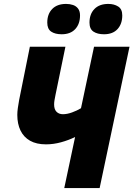

<svg xmlns="http://www.w3.org/2000/svg" viewBox="-20 -950 674 970"><path d="M304.7 0 359.4 -257.8Q326.7 -241.7 288.3 -231.2Q250 -220.7 212.4 -220.7Q164.1 -220.7 131.8 -239Q99.6 -257.3 83.5 -290.8Q67.4 -324.2 67.4 -369.6Q67.4 -384.3 70.1 -404.3Q72.8 -424.3 76.7 -444.8L130.9 -713.9H310.5L260.3 -470.2Q257.3 -455.6 255.4 -444.1Q253.4 -432.6 253.4 -422.4Q253.4 -397.5 265.6 -385.3Q277.8 -373 297.9 -373Q319.3 -373 344.2 -382.1Q369.1 -391.1 389.2 -403.3L455.1 -713.9H634.3L483.4 0ZM505.4 -776.9Q472.2 -776.9 452.1 -790.3Q432.1 -803.7 432.1 -835.9Q432.1 -878.9 457 -904.5Q481.9 -930.2 527.3 -930.2Q556.2 -930.2 576.9 -917.2Q597.7 -904.3 597.7 -872.1Q597.7 -829.1 573.7 -803Q549.8 -776.9 505.4 -776.9ZM291.5 -776.9Q258.3 -776.9 238.5 -790.3Q218.8 -803.7 218.8 -835.9Q218.8 -878.9 243.7 -904.5Q268.6 -930.2 314 -930.2Q333 -930.2 348.9 -924.8Q364.7 -919.4 374.5 -906.5Q384.3 -893.6 384.3 -872.1Q384.3 -829.1 360.1 -803Q335.9 -776.9 291.5 -776.9Z"/></svg>

Font: Open Sans SemiCondensed ExtraBold
Style: Italic
Weight: 800
Width: 4
Italic angle: -12°
Designer: Monotype Design Team
Foundry: Monotype Imaging Inc.
Version: Version 3.003